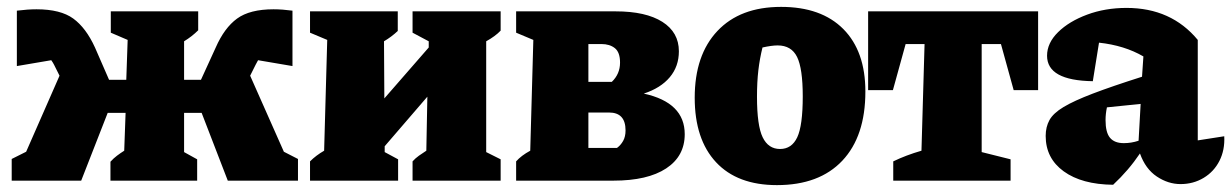

<svg xmlns="http://www.w3.org/2000/svg" viewBox="-20 -525 3578 558"><path d="M14 0V-63L56 -84L153 -305L137 -337Q134 -343 129 -350L29 -333V-494Q45 -496 59 -497Q73 -498 86 -498Q156 -498 193 -471Q230 -444 256 -387L297 -293H347L351 -409L302 -430V-492H556V-437Q538 -419 515 -405V-293H564L607 -387Q632 -444 669 -471Q706 -498 775 -498Q788 -498 801.5 -497Q815 -496 830 -494V-333L730 -350Q726 -343 723 -337L707 -305L805 -84L846 -63V0H642L566 -197H515V-83L553 -62V0H301V-55Q310 -65 320 -72.5Q330 -80 341 -87L345 -197H293L216 0Z M881 0V-56Q890 -65 900 -72.5Q910 -80 922 -87L931 -409L881 -430V-492H1136V-435Q1118 -418 1096 -405L1097 -239L1226 -387V-405L1179 -430V-492H1435V-436Q1420 -420 1393 -405V-83L1435 -62V0H1179V-56Q1187 -65 1197.5 -72.5Q1208 -80 1219 -87L1222 -244L1098 -100V-83L1137 -62V0Z M1480 0V-56Q1495 -73 1521 -87L1530 -409L1480 -430V-492H1769Q1857 -492 1905 -461.5Q1953 -431 1953 -376Q1953 -332 1926.5 -300.5Q1900 -269 1851 -253Q1970 -227 1970 -135Q1970 -71 1916 -35.5Q1862 0 1763 0ZM1728 -397H1690V-287H1758Q1782 -310 1782 -343Q1782 -373 1767 -385Q1752 -397 1728 -397ZM1750 -198H1690V-95H1773Q1784 -103 1791 -115.5Q1798 -128 1798 -146Q1798 -198 1750 -198Z M2238 13Q2123 13 2061 -53.5Q1999 -120 1999 -241Q1999 -365 2065 -435Q2131 -505 2250 -505Q2367 -505 2431 -440.5Q2495 -376 2495 -259Q2495 -129 2428 -58Q2361 13 2238 13ZM2247 -92Q2281 -92 2297 -126Q2313 -160 2313 -245Q2313 -326 2296.5 -359.5Q2280 -393 2240 -393Q2223 -393 2196 -387Q2188 -355 2184 -321Q2180 -287 2180 -244Q2180 -160 2196.5 -126Q2213 -92 2247 -92Z M2997 -492V-263H2926L2889 -397H2833V-83L2917 -62V0H2576V-56Q2613 -74 2658 -87L2667 -397H2612L2575 -263H2503V-492Z M3215 12Q3124 11 3071.5 -27Q3019 -65 3019 -130Q3019 -156 3030 -176Q3041 -196 3071 -214Q3101 -232 3156 -253Q3211 -274 3299 -302L3303 -361Q3248 -393 3174 -401L3156 -289Q3023 -291 3023 -363Q3023 -400 3055 -431.5Q3087 -463 3139.5 -482.5Q3192 -502 3254 -502Q3384 -502 3461 -409V-117L3538 -129Q3540 -89 3524 -57.5Q3508 -26 3478 -8Q3448 10 3411 10Q3375 10 3342 -12Q3309 -34 3293 -79Q3260 -30 3215 12ZM3193 -176Q3193 -140 3206 -124.5Q3219 -109 3246 -109Q3268 -109 3289 -116L3295 -223L3197 -213Q3193 -194 3193 -176Z"/></svg>

Font: Piazzolla ExtraBold
Style: Regular
Weight: 800
Designer: Juan Pablo del Peral
Foundry: Huerta Tipografica
Version: Version 1.330